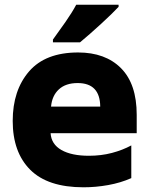

<svg xmlns="http://www.w3.org/2000/svg" viewBox="-20 -786 640 816"><path d="M335 10Q387 10 440 0.5Q493 -9 538 -29V-168Q501 -148 455.5 -136Q410 -124 358 -124Q284 -124 241 -148.5Q198 -173 195 -220H561V-298Q561 -429 494.5 -496Q428 -563 312 -563Q173 -563 103.5 -482.5Q34 -402 34 -272Q34 -139 108.5 -64.5Q183 10 335 10ZM197 -333Q201 -379 230 -406Q259 -433 310 -433Q405 -433 406 -333ZM205 -606H320Q360 -639 409.5 -684.5Q459 -730 484 -757V-766H304Q287 -734 258.5 -693Q230 -652 205 -618Z"/></svg>

Font: Noto Sans Mono Extra
Style: Regular
Weight: 800
Designer: Monotype Design Team
Foundry: Monotype Imaging Inc.
Version: Version 1.900